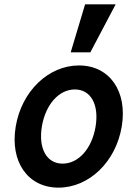

<svg xmlns="http://www.w3.org/2000/svg" viewBox="-20 -850 640 880"><path d="M248 10C388 10 511 -108 538 -270C565 -432 482 -550 342 -550C202 -550 79 -432 52 -270C25 -108 108 10 248 10ZM267 -100C194 -100 155 -169 172 -271C189 -371 250 -440 323 -440C396 -440 435 -371 418 -269C401 -169 340 -100 267 -100ZM510 -830H370L304 -610H394Z"/></svg>

Font: CommitMono
Style: Bold Italic
Weight: 700
Monospace: yes
Designer: Eigil Nikolajsen
Foundry: Eigil Nikolajsen
Version: Version 1.143